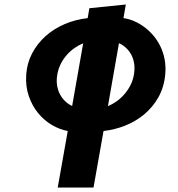

<svg xmlns="http://www.w3.org/2000/svg" viewBox="-20 -583 790 853"><path d="M539 -563 528.5 -502.5Q551.5 -499.5 575 -489.5Q598.5 -479.5 620.2 -463.5Q642 -447.5 660.8 -425.8Q679.5 -404 692.5 -377.2Q705.5 -350.5 711.5 -318.8Q717.5 -287 714 -251.5Q708.5 -194.5 683.5 -150.5Q658.5 -106.5 620.8 -75Q583 -43.5 536.2 -25Q489.5 -6.5 440 -1L395.5 250H236.5L281 -1Q245 -7.5 210.2 -28Q175.5 -48.5 149 -81Q122.5 -113.5 107.8 -156.5Q93 -199.5 96.5 -251.5Q100 -303 123 -346.5Q146 -390 182.8 -422.8Q219.5 -455.5 267.5 -476Q315.5 -496.5 369.5 -502.5L377 -546.5ZM575 -251.5Q579.5 -278 576 -300.5Q572.5 -323 562.8 -340.8Q553 -358.5 539 -371.2Q525 -384 508.5 -391L459.5 -111.5Q478 -119 496.8 -132Q515.5 -145 531.2 -162.8Q547 -180.5 558.8 -202.8Q570.5 -225 575 -251.5ZM234.5 -251.5Q230 -225 233.8 -202.8Q237.5 -180.5 247 -163Q256.5 -145.5 270.5 -132.5Q284.5 -119.5 300.5 -112L349.5 -390.5Q330.5 -383 312 -370.2Q293.5 -357.5 277.8 -340Q262 -322.5 250.5 -300.2Q239 -278 234.5 -251.5Z"/></svg>

Font: B612
Style: Bold Italic
Weight: 700
Italic angle: -10°
Designer: Nicolas Chauveau, Thomas Paillot, Jonathan Favre-Lamarine, Jean-Luc Vinot
Foundry: AIRBUS
Version: Version 1.008